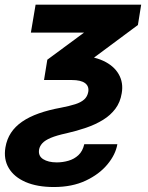

<svg xmlns="http://www.w3.org/2000/svg" viewBox="-26 -562 616 799"><path d="M122.1 -542.5H561.5L547.9 -458L239.7 -229H157.2L170.9 -313.5L323.7 -426.3H102.5ZM136.7 60.1Q132.3 86.9 153.6 100.3Q174.8 113.8 210.4 113.8Q234.9 113.8 258.8 106.9Q282.7 100.1 300.3 83.7Q317.9 67.4 324.7 38.1H462.4Q455.1 81.1 421.1 122.1Q387.2 163.1 330.8 189.7Q274.4 216.3 198.2 216.3Q128.9 216.3 80.8 195.6Q32.7 174.8 10.5 137.5Q-11.7 100.1 -3.4 51.3Q2.4 17.1 19.8 -9.3Q37.1 -35.6 66.2 -55.7Q95.2 -75.7 135.7 -90.1Q176.3 -104.5 227.5 -113.8Q262.7 -120.6 286.6 -128.2Q310.5 -135.7 324.2 -147.9Q337.9 -160.2 341.3 -179.7Q345.2 -203.1 327.9 -216.1Q310.5 -229 272.9 -229H208.5L228.5 -330.1H290Q357.9 -330.1 402.8 -309.3Q447.8 -288.6 468 -253.2Q488.3 -217.8 480.5 -173.8Q474.6 -136.7 454.3 -109.6Q434.1 -82.5 402.8 -63.2Q371.6 -43.9 332.5 -30.5Q293.5 -17.1 250.5 -7.3Q209.5 1.5 185.3 11.7Q161.1 22 150.1 34.2Q139.2 46.4 136.7 60.1Z"/></svg>

Font: Inter 16pt
Style: Bold Italic
Weight: 700
Italic angle: -9.3988°
Version: Version 4.001;git-66647c0bb